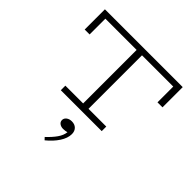

<svg xmlns="http://www.w3.org/2000/svg" viewBox="-256 -906 1490 1490"><g transform="rotate(45 488.5 -161.0)"><path d="M62 -464V-686H916V-464H861V-637H116V-464ZM264 0V-50H713V0ZM459 -31V-658H518V-31ZM566 180Q566 224 534.5 272.5Q503 321 450 364L432 345Q475 305 501 268Q527 231 531 194Q521 197 511 198.5Q501 200 488 200Q466 200 450 188.5Q434 177 434 157Q434 137 451.5 123.5Q469 110 496 110Q528 110 547 129Q566 148 566 180Z"/></g></svg>

Font: BioRhyme SemiExpanded Light
Style: Regular
Weight: 300
Width: 6
Designer: Aoife Mooney
Foundry: Aoife Mooney Type
Version: Version 1.600;gftools[0.9.33]